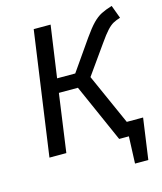

<svg xmlns="http://www.w3.org/2000/svg" viewBox="-124 -792 871 1032"><g transform="rotate(-15 311.5 -275.5)"><path d="M596 -701 623 -628Q600 -621 583.5 -612Q567 -603 548 -582.5Q529 -562 499 -519L387 -361L548 0H450L307 -323H201L156 0H62L159 -689H253L212 -401H313L430 -569Q463 -616 487 -640.5Q511 -665 535.5 -677.5Q560 -690 596 -701ZM477 -78H604L572 150H498L504 0H466Z"/></g></svg>

Font: Fira Sans Variable
Style: Italic
Weight: 397
Italic angle: -8°
Designer: Carrois Corporate & Edenspiekermann AG
Foundry: Carrois Corporate GbR & Edenspiekermann AG
Version: Version 4.202